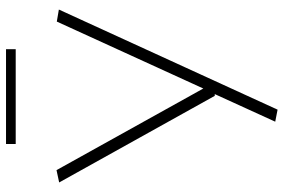

<svg xmlns="http://www.w3.org/2000/svg" viewBox="-176 -576 965 654"><g transform="rotate(-90 307.0 -248.5)"><path d="M220 206 314 0H308L13 -530L55 -539L333 -39L561 -538L602 -531L261 214ZM144 -678V-711H467V-678Z"/></g></svg>

Font: Georama Expanded ExtraLight
Style: Regular
Weight: 250
Width: 7
Designer: Jean-Baptiste Levee
Foundry: Production Type
Version: Version 1.001